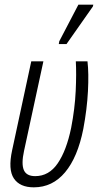

<svg xmlns="http://www.w3.org/2000/svg" viewBox="-20 -794 420 823"><path d="M125 9Q65 9 39.5 -29Q14 -67 32 -150L114 -531H166L83 -147Q71 -92 82 -65.5Q93 -39 131 -39Q190 -39 227.5 -94Q265 -149 285 -246Q301 -329 304.5 -404Q308 -479 305 -531H355Q361 -480 357 -403Q353 -326 337 -241Q313 -120 259 -55.5Q205 9 125 9ZM232 -605 234 -617 316 -774H380L378 -766L265 -605Z"/></svg>

Font: Noto Sans ExtraCondensed Light
Style: Italic
Weight: 300
Width: 2
Italic angle: -12°
Designer: Monotype Design Team
Foundry: Monotype Imaging Inc.
Version: Version 2.013; ttfautohint (v1.8.4.7-5d5b)